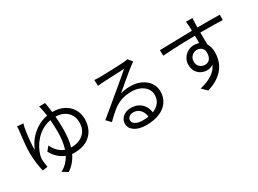

<svg xmlns="http://www.w3.org/2000/svg" viewBox="-41 -1513 3081 2297"><g transform="rotate(-30 1500.0 -364.5)"><path d="M590 -793Q595 -769 600.5 -734Q606 -699 610 -657Q703 -657 769.5 -621.5Q836 -586 871.5 -526Q907 -466 907 -391Q907 -309 873 -243.5Q839 -178 771 -139.5Q703 -101 600 -101Q592 -101 583.5 -101.5Q575 -102 567 -103Q544 -54 508.5 -11.5Q473 31 423 64L349 19Q397 -7 431.5 -42.5Q466 -78 489 -122Q437 -142 394 -181.5Q351 -221 323 -276L371 -332Q397 -279 433 -242.5Q469 -206 518 -189Q535 -242 542.5 -302Q550 -362 550 -427Q550 -468 548 -508Q546 -548 543 -583Q478 -572 425 -540.5Q372 -509 332 -465Q292 -421 265.5 -371.5Q239 -322 227 -274Q224 -261 222 -244.5Q220 -228 221 -212Q222 -196 226 -167Q230 -138 234 -118L164 -107Q151 -154 141.5 -224.5Q132 -295 132 -366Q132 -422 137.5 -482.5Q143 -543 149 -594Q155 -645 158 -672Q160 -686 160 -697Q160 -708 159 -718L245 -711Q241 -701 238 -689Q235 -677 232 -664Q227 -640 221.5 -602Q216 -564 211.5 -521.5Q207 -479 204.5 -439Q202 -399 204 -369Q233 -443 283 -501.5Q333 -560 398 -598.5Q463 -637 536 -650Q532 -675 529 -695Q526 -715 523 -729Q520 -745 516 -762.5Q512 -780 507 -791ZM624 -427Q624 -359 617.5 -296Q611 -233 594 -176H600Q705 -176 768 -232.5Q831 -289 831 -388Q831 -442 807.5 -486.5Q784 -531 737 -559Q690 -587 617 -589Q620 -551 622 -509.5Q624 -468 624 -427Z M1366 -105Q1366 -69 1403.5 -48Q1441 -27 1499 -27Q1543 -27 1580 -33Q1574 -92 1538.5 -130.5Q1503 -169 1446 -169Q1412 -169 1389 -150Q1366 -131 1366 -105ZM1238 -737Q1255 -735 1274.5 -734Q1294 -733 1309 -733Q1325 -733 1359 -734Q1393 -735 1436.5 -736.5Q1480 -738 1523.5 -739.5Q1567 -741 1601.5 -743Q1636 -745 1652 -746Q1675 -748 1687 -750Q1699 -752 1706 -754L1752 -696Q1739 -686 1724.5 -676Q1710 -666 1696 -655Q1677 -641 1645 -614.5Q1613 -588 1574.5 -556Q1536 -524 1498.5 -492Q1461 -460 1432 -436Q1467 -448 1502 -452.5Q1537 -457 1571 -457Q1654 -457 1718.5 -426.5Q1783 -396 1819.5 -343Q1856 -290 1856 -222Q1856 -142 1814 -82Q1772 -22 1695 10.5Q1618 43 1512 43Q1410 43 1351.5 3Q1293 -37 1293 -99Q1293 -134 1312 -163.5Q1331 -193 1366 -211Q1401 -229 1447 -229Q1510 -229 1553 -204.5Q1596 -180 1620.5 -140Q1645 -100 1651 -52Q1711 -75 1743.5 -118.5Q1776 -162 1776 -223Q1776 -272 1747 -311Q1718 -350 1667.5 -372.5Q1617 -395 1552 -395Q1469 -395 1406.5 -372Q1344 -349 1288.5 -304.5Q1233 -260 1169 -195L1112 -254Q1143 -280 1180.5 -311Q1218 -342 1256 -373.5Q1294 -405 1326.5 -432.5Q1359 -460 1381 -478Q1402 -495 1433.5 -521.5Q1465 -548 1499 -576.5Q1533 -605 1563.5 -631Q1594 -657 1613 -674Q1597 -673 1566.5 -672Q1536 -671 1498 -669Q1460 -667 1422 -665.5Q1384 -664 1353.5 -662.5Q1323 -661 1307 -660Q1272 -658 1241 -654Z M2627 -792Q2626 -787 2625 -774Q2624 -761 2623.5 -748.5Q2623 -736 2622 -729Q2622 -718 2621.5 -701Q2621 -684 2621 -664Q2625 -664 2628.5 -664Q2632 -664 2636 -664Q2697 -664 2755 -664Q2813 -664 2859 -663.5Q2905 -663 2929 -663L2928 -589Q2886 -591 2815.5 -592.5Q2745 -594 2635 -594Q2631 -594 2628 -594Q2625 -594 2621 -594Q2621 -551 2621.5 -507.5Q2622 -464 2623 -429Q2655 -377 2655 -301Q2655 -250 2641 -198.5Q2627 -147 2593 -99Q2559 -51 2501 -11.5Q2443 28 2356 54L2289 -12Q2389 -35 2456.5 -78Q2524 -121 2554 -189Q2518 -162 2467 -162Q2425 -162 2387.5 -181Q2350 -200 2326.5 -237.5Q2303 -275 2303 -329Q2303 -379 2327 -418Q2351 -457 2391.5 -480Q2432 -503 2479 -503Q2515 -503 2546 -492Q2546 -515 2546 -541Q2546 -567 2545 -593Q2469 -593 2389.5 -590.5Q2310 -588 2235.5 -584.5Q2161 -581 2098 -576L2096 -653Q2152 -654 2228 -656Q2304 -658 2387 -660Q2470 -662 2544 -663Q2544 -684 2543.5 -701.5Q2543 -719 2542 -729Q2541 -749 2539 -767.5Q2537 -786 2536 -792ZM2378 -330Q2378 -284 2408 -257.5Q2438 -231 2480 -231Q2524 -231 2549.5 -266.5Q2575 -302 2568 -373Q2556 -406 2532 -421Q2508 -436 2479 -436Q2440 -436 2409 -407.5Q2378 -379 2378 -330Z"/></g></svg>

Font: Source Han Sans SC
Style: Regular
Weight: 400
Designer: Ryoko NISHIZUKA 西塚涼子 (kana, bopomofo & ideographs); Paul D. Hunt (Latin, Greek & Cyrillic); Sandoll Communications 산돌커뮤니
Foundry: Adobe
Version: Version 2.002;hotconv 1.0.116;makeotfexe 2.5.65601; ttfautoh